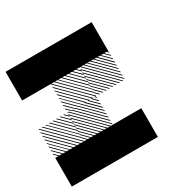

<svg xmlns="http://www.w3.org/2000/svg" viewBox="-150 -817 967 966"><g transform="rotate(-30 333.0 -333.5)"><path d="M334.2 -322.5 322.5 -334.2H328.3L334.2 -328.3ZM334.2 -303.3 303.3 -334.2H309.2L334.2 -309.2ZM334.2 -284.2 284.2 -334.2H290L334.2 -290ZM334.2 -264.2 264.2 -334.2H270.8L334.2 -270.8ZM334.2 -245.8 245.8 -334.2H251.7L334.2 -251.7ZM334.2 -226.7 226.7 -334.2H232.5L334.2 -232.5ZM334.2 -207.5 207.5 -334.2H213.3L334.2 -213.3ZM334.2 -188.3 188.3 -334.2H194.2L334.2 -194.2ZM334.2 -169.2 169.2 -334.2H175L334.2 -175ZM318.3 -165.8 165.8 -318.3V-324.2L324.2 -165.8ZM299.2 -165.8 165.8 -299.2V-305L305 -165.8ZM280 -165.8 165.8 -280V-285.8L285.8 -165.8ZM260.8 -165.8 165.8 -260.8V-266.7L266.7 -165.8ZM241.7 -165.8 165.8 -241.7V-247.5L247.5 -165.8ZM222.5 -165.8 165.8 -222.5V-228.3L228.3 -165.8ZM203.3 -165.8 165.8 -203.3V-209.2L209.2 -165.8ZM184.2 -165.8 165.8 -184.2V-190L190 -165.8ZM167.5 -330 163.3 -334.2H167.5ZM167.5 -309.2 142.5 -334.2H148.3L167.5 -315ZM167.5 -288.3 121.7 -334.2H127.5L167.5 -294.2ZM167.5 -267.5 100.8 -334.2H106.7L167.5 -273.3ZM167.5 -246.7 80 -334.2H85.8L167.5 -252.5ZM167.5 -225.8 59.2 -334.2H65L167.5 -231.7ZM167.5 -205 38.3 -334.2H43.3L167.5 -210ZM167.5 -184.2 17.5 -334.2H23.3L167.5 -190ZM165 -165.8 -0.8 -331.7 2.5 -334.2 167.5 -169.2ZM144.2 -165.8 -0.8 -310.8V-316.7L150 -165.8ZM123.3 -165.8 -0.8 -290V-295.8L129.2 -165.8ZM102.5 -165.8 -0.8 -269.2V-275L108.3 -165.8ZM81.7 -165.8 -0.8 -248.3V-253.3L86.7 -165.8ZM60.8 -165.8 -0.8 -227.5V-233.3L66.7 -165.8ZM40 -165.8 -0.8 -206.7V-212.5L45.8 -165.8ZM19.2 -165.8 -0.8 -185.8V-191.7L25 -165.8ZM167.5 -334.2H169.2L167.5 -335.8ZM500.8 -489.2 489.2 -500.8H495L500.8 -495ZM500.8 -470 470 -500.8H475.8L500.8 -475.8ZM500.8 -450.8 450.8 -500.8H456.7L500.8 -456.7ZM500.8 -430.8 430.8 -500.8H437.5L500.8 -437.5ZM500.8 -412.5 412.5 -500.8H418.3L500.8 -418.3ZM500.8 -393.3 393.3 -500.8H399.2L500.8 -399.2ZM500.8 -374.2 374.2 -500.8H380L500.8 -380ZM500.8 -355 355 -500.8H360.8L500.8 -360.8ZM500.8 -335.8 335.8 -500.8H341.7L500.8 -341.7ZM485 -332.5 332.5 -485V-490.8L490.8 -332.5ZM465.8 -332.5 332.5 -465.8V-471.7L471.7 -332.5ZM446.7 -332.5 332.5 -446.7V-452.5L452.5 -332.5ZM427.5 -332.5 332.5 -427.5V-433.3L433.3 -332.5ZM408.3 -332.5 332.5 -408.3V-414.2L414.2 -332.5ZM389.2 -332.5 332.5 -389.2V-395L395 -332.5ZM370 -332.5 332.5 -370V-375.8L375.8 -332.5ZM350.8 -332.5 332.5 -350.8V-356.7L356.7 -332.5ZM334.2 -496.7 330 -500.8H334.2ZM334.2 -475.8 309.2 -500.8H315L334.2 -481.7ZM334.2 -455 288.3 -500.8H294.2L334.2 -460.8ZM334.2 -434.2 267.5 -500.8H273.3L334.2 -440ZM334.2 -413.3 246.7 -500.8H252.5L334.2 -419.2ZM334.2 -392.5 225.8 -500.8H231.7L334.2 -398.3ZM334.2 -371.7 205 -500.8H210L334.2 -376.7ZM334.2 -350.8 184.2 -500.8H190L334.2 -356.7ZM331.7 -332.5 165.8 -498.3 169.2 -500.8 334.2 -335.8ZM310.8 -332.5 165.8 -477.5V-483.3L316.7 -332.5ZM290 -332.5 165.8 -456.7V-462.5L295.8 -332.5ZM269.2 -332.5 165.8 -435.8V-441.7L275 -332.5ZM248.3 -332.5 165.8 -415V-420L253.3 -332.5ZM227.5 -332.5 165.8 -394.2V-400L233.3 -332.5ZM206.7 -332.5 165.8 -373.3V-379.2L212.5 -332.5ZM185.8 -332.5 165.8 -352.5V-358.3L191.7 -332.5ZM334.2 -500.8H335.8L334.2 -502.5ZM333.3 -166.7H500V0H333.3ZM166.7 -166.7H500V0H166.7ZM0 -166.7H333.3V0H0ZM333.3 -666.7H500V-500H333.3ZM166.7 -666.7H500V-500H166.7ZM0 -666.7H333.3V-500H0Z"/></g></svg>

Font: 0xA000-Pixelated-Mono
Style: Pixelated-Mono
Weight: 400
Version: Version 0.1